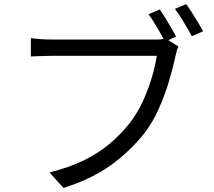

<svg xmlns="http://www.w3.org/2000/svg" viewBox="-20 -877 1040 932"><path d="M883.8 -856.9Q896.5 -839.8 911.6 -816.2Q926.8 -792.5 941.2 -768.3Q955.6 -744.1 965.8 -725.1L911.1 -701.2Q894.5 -731.9 871.8 -769.8Q849.1 -807.6 829.1 -834ZM846.2 -650.9Q840.8 -640.6 837.4 -628.4Q834 -616.2 831.1 -601.1Q819.8 -548.3 800 -481.9Q780.3 -415.5 751 -349.6Q721.7 -283.7 682.1 -231.9Q612.8 -144 519 -75.9Q425.3 -7.8 288.1 35.2L220.2 -40Q316.9 -64 388.9 -99.6Q460.9 -135.3 514.4 -180.9Q567.9 -226.6 609.9 -279.8Q645.5 -325.7 672.4 -383.3Q699.2 -440.9 716.6 -499.5Q733.9 -558.1 741.2 -606Q726.6 -606 687.5 -606Q648.4 -606 595.5 -606Q542.5 -606 484.9 -606Q427.2 -606 374.3 -606Q321.3 -606 282.5 -606Q243.7 -606 229 -606Q199.7 -606 174.3 -604.7Q148.9 -603.5 129.9 -603V-691.9Q150.4 -689 177.7 -687Q205.1 -685.1 230 -685.1Q244.1 -685.1 283 -685.1Q321.8 -685.1 374.8 -685.1Q427.7 -685.1 484.9 -685.1Q542 -685.1 594 -685.1Q646 -685.1 682.9 -685.1Q719.7 -685.1 731 -685.1Q740.7 -685.1 751.5 -685.3Q762.2 -685.5 773.9 -688Q758.3 -717.3 738.3 -750.7Q718.3 -784.2 701.2 -808.1L755.9 -831.1Q767.6 -814 782.2 -790.3Q796.9 -766.6 811 -742.2Q825.2 -717.8 835 -699.2L796.9 -682.1Z"/></svg>

Font: Source Han Sans CN
Style: Regular
Weight: 400
Designer: Ryoko NISHIZUKA  (kana, bopomofo & ideographs); Paul D. Hunt (Latin, Greek & Cyrillic); Sandoll Communications , Soo-you
Foundry: Adobe
Version: Version 2.004;hotconv 1.0.118;makeotfexe 2.5.65603